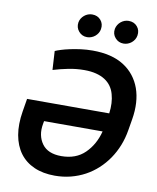

<svg xmlns="http://www.w3.org/2000/svg" viewBox="-100 -1018 905 1105"><g transform="rotate(10 352.0 -465.5)"><path d="M50.8 -322.4 63.2 -397.7H543.3Q551.8 -459.9 537.6 -509.6Q530.9 -534.4 516.7 -554.5Q502.5 -574.6 480.5 -588.8Q458.5 -603 428.4 -610.6Q398.4 -618.3 359.7 -618.3Q313.2 -618.3 267.9 -609.4Q222.7 -600.5 178.3 -587L171.9 -696.7Q183.6 -702.1 205.4 -709Q227.3 -715.9 256 -722.1Q284.8 -728.3 318.4 -732.8Q351.9 -737.2 387.1 -737.2Q499.6 -737.2 570.3 -692.1Q605.5 -669.7 630.1 -638.3Q654.8 -606.9 668.7 -568Q682.5 -529.1 685.2 -483.7Q687.9 -438.2 679.3 -387.1L668.3 -321.7Q660.5 -274.1 643.5 -231Q626.4 -187.9 601.2 -151.1Q576 -114.3 543.5 -84.5Q511 -54.7 472.3 -33.7Q433.6 -12.8 389.2 -1.4Q344.8 9.9 296.2 9.9Q227.3 9.9 175.4 -13Q123.6 -35.9 91.6 -79Q59.7 -122.2 48.8 -183.8Q38 -245.4 50.8 -322.4ZM201 -154.8Q235.1 -107.6 313.9 -107.6Q399.1 -107.6 451.3 -158.7Q503.6 -209.9 523.8 -288.7H181.8L179 -273.4Q172.2 -236.9 178.1 -207.6Q183.9 -178.3 201 -154.8ZM277.7 -882.5Q279.8 -895.2 286.4 -905.9Q293 -916.5 302.6 -924.5Q312.1 -932.5 324 -937Q335.9 -941.4 348.7 -941.4Q380.3 -941.4 398.8 -919.7Q417.6 -897.7 412.3 -866.5Q410.2 -853.7 403.6 -843Q397 -832.4 387.4 -824.4Q377.8 -816.4 365.9 -812Q354 -807.5 341.3 -807.5Q311.4 -807.5 292.3 -829.9Q273.1 -852.3 277.7 -882.5ZM490.8 -882.5Q493.3 -894.9 499.8 -905.7Q506.4 -916.5 516 -924.5Q525.6 -932.5 537.3 -937Q549 -941.4 561.8 -941.4Q593.4 -941.4 611.9 -919.7Q630.7 -897.7 625.4 -866.5Q623.2 -853.7 616.7 -843Q610.1 -832.4 600.5 -824.4Q590.9 -816.4 579 -812Q567.1 -807.5 554.3 -807.5Q524.1 -807.5 505 -829.9Q485.8 -851.6 490.8 -882.5Z"/></g></svg>

Font: Inter P Semi Bold
Style: Italic
Weight: 600
Italic angle: 9.39999°
Designer: Rasmus Andersson
Foundry: rsms
Version: Version 3.018;git-588b23468